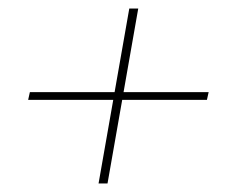

<svg xmlns="http://www.w3.org/2000/svg" viewBox="-20 -515 540 450"><path d="M211 -85 283 -495H304L232 -85ZM46 -281 50 -299H469L465 -281Z"/></svg>

Font: DM Sans 18pt Thin
Style: Italic
Weight: 250
Italic angle: -10°
Designer: Colophon Foundry, Jonny Pinhorn
Foundry: Colophon Foundry
Version: Version 4.004;gftools[0.9.30]